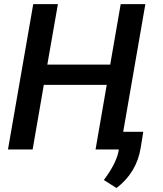

<svg xmlns="http://www.w3.org/2000/svg" viewBox="-20 -731 797 939"><path d="M690.9 -710.9H570.3L519 -415H211.4L263.2 -710.9H142.6L19 0H139.6L194.3 -315.9H502L447.3 0H561L558.6 14.2C549.8 52.7 526.4 98.1 487.8 149.4L549.8 188.5C615.7 138.2 654.8 72.8 668 -7.8L680.7 -86.4H582.5Z"/></svg>

Font: Roboto Medium
Style: Italic
Weight: 500
Italic angle: -12°
Designer: Google
Version: Version 2.137; 2017